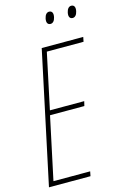

<svg xmlns="http://www.w3.org/2000/svg" viewBox="-133 -947 646 1005"><g transform="rotate(-15 190.0 -444.0)"><path d="M334 -859C329 -837 336 -824 352 -824C364 -824 374 -834 378 -853C383 -875 376 -888 360 -888C348 -888 338 -878 334 -859ZM214 -859C209 -837 216 -824 232 -824C244 -824 254 -834 258 -853C263 -875 256 -888 240 -888C228 -888 218 -878 214 -859ZM2 0H227L232 -25H33L105 -363H291L297 -388H111L175 -689H374L379 -714H154Z"/></g></svg>

Font: Noto Sans ExtraCondensed Thin
Style: Italic
Weight: 100
Width: 2
Italic angle: -12°
Designer: Monotype Design Team
Foundry: Monotype Imaging Inc.
Version: Version 2.013